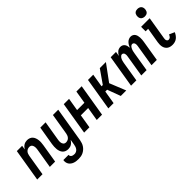

<svg xmlns="http://www.w3.org/2000/svg" viewBox="73 -1710 2893 2893"><g transform="rotate(-45 1519.5 -263.5)"><path d="M3 0 89 -520H202L191 -453Q200 -469 213 -483.5Q226 -498 242.5 -508.5Q259 -519 277.5 -523.5Q296 -528 313 -528Q340 -528 363.5 -519Q387 -510 403 -492Q419 -474 427.5 -450.5Q436 -427 439 -401.5Q442 -376 440 -350Q438 -324 434 -298L385 0H272L324 -313Q326 -326 327 -339.5Q328 -353 327 -366Q326 -379 322 -391Q318 -403 311 -412.5Q304 -422 292 -427Q280 -432 267 -432Q249 -432 231.5 -425.5Q214 -419 201 -405Q188 -391 181.5 -374Q175 -357 172 -340L116 0Z M666 223Q642 223 619 220.5Q596 218 574.5 210.5Q553 203 535 190Q517 177 505 159Q493 141 489 118Q485 95 489 72V71H600Q598 85 604.5 97Q611 109 622 115.5Q633 122 646.5 124.5Q660 127 674 127Q692 127 710.5 118Q729 109 741 93Q753 77 759 58.5Q765 40 768 22L783 -67Q773 -51 760 -36.5Q747 -22 731 -11.5Q715 -1 696 3.5Q677 8 660 8Q633 8 609.5 -1Q586 -10 570 -28Q554 -46 545.5 -69.5Q537 -93 534.5 -118.5Q532 -144 533.5 -170Q535 -196 539 -222L589 -520H702L650 -207Q648 -194 646.5 -180.5Q645 -167 646 -154Q647 -141 651 -129Q655 -117 662.5 -107.5Q670 -98 681.5 -93Q693 -88 706 -88Q724 -88 741.5 -94.5Q759 -101 772 -115Q785 -129 792 -146Q799 -163 802 -180L858 -520H971L879 37Q874 62 866 86.5Q858 111 843.5 133Q829 155 808.5 173Q788 191 764.5 202.5Q741 214 716 218.5Q691 223 666 223Z M1003 0 1089 -520H1202L1168 -315H1324L1358 -520H1471L1385 0H1272L1308 -219H1152L1116 0Z M1519 0 1605 -520H1717L1682 -308H1709L1857 -520H1987L1796 -260L1901 0H1784L1705 -212H1666L1631 0Z M2003 0 2089 -520H2202L2190 -446Q2197 -462 2208.5 -477Q2220 -492 2234.5 -504Q2249 -516 2267 -522Q2285 -528 2302 -528Q2324 -528 2342 -519Q2360 -510 2371.5 -493.5Q2383 -477 2387.5 -457Q2392 -437 2394 -416Q2402 -437 2413.5 -457Q2425 -477 2441 -493.5Q2457 -510 2478 -519Q2499 -528 2520 -528Q2542 -528 2560.5 -518.5Q2579 -509 2590 -492.5Q2601 -476 2606 -456Q2611 -436 2612 -415Q2613 -394 2611.5 -372.5Q2610 -351 2606 -329L2552 0H2439L2496 -348Q2499 -362 2499 -375.5Q2499 -389 2495.5 -401.5Q2492 -414 2482 -423Q2472 -432 2459 -432Q2446 -432 2435.5 -424.5Q2425 -417 2417.5 -406Q2410 -395 2404.5 -383Q2399 -371 2395.5 -359Q2392 -347 2389.5 -335Q2387 -323 2385 -311L2334 0H2221L2278 -348Q2281 -362 2281 -375.5Q2281 -389 2277.5 -401.5Q2274 -414 2264 -423Q2254 -432 2241 -432Q2228 -432 2217.5 -424.5Q2207 -417 2199 -406Q2191 -395 2186 -383Q2181 -371 2177.5 -359Q2174 -347 2171.5 -335Q2169 -323 2167 -311L2116 0Z M2884 8Q2861 8 2838.5 3Q2816 -2 2798 -14.5Q2780 -27 2768 -45.5Q2756 -64 2751 -86Q2746 -108 2746 -131Q2746 -154 2750 -178L2791 -424H2737V-520H2920L2861 -162Q2859 -150 2858 -137.5Q2857 -125 2861 -114Q2865 -103 2873.5 -95.5Q2882 -88 2894 -88Q2904 -88 2914.5 -92.5Q2925 -97 2932 -105Q2939 -113 2944.5 -122.5Q2950 -132 2953 -142L3039 -104Q3029 -81 3014 -59.5Q2999 -38 2978.5 -22Q2958 -6 2933 1Q2908 8 2884 8ZM2888 -590Q2869 -590 2851.5 -597Q2834 -604 2823 -618Q2812 -632 2809.5 -651Q2807 -670 2810 -689Q2812 -702 2818.5 -714.5Q2825 -727 2836.5 -735.5Q2848 -744 2861.5 -747Q2875 -750 2888 -750Q2907 -750 2925 -743Q2943 -736 2953.5 -722Q2964 -708 2967 -689Q2970 -670 2966 -651Q2964 -638 2957.5 -625.5Q2951 -613 2939.5 -604.5Q2928 -596 2914.5 -593Q2901 -590 2888 -590Z"/></g></svg>

Font: Iosevka Custom
Style: Bold Italic
Weight: 700
Italic angle: -9°
Designer: Belleve Invis
Foundry: Belleve Invis
Version: Version 30.3.1; ttfautohint (v1.8.3)